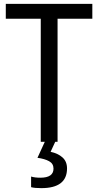

<svg xmlns="http://www.w3.org/2000/svg" viewBox="-20 -734 509 994"><path d="M212 0 174 83Q211 88 234 100.5Q257 113 257 139Q257 186 189 186Q160 186 141 180V235Q159 240 194 240Q327 240 327 138Q327 102 303.5 81Q280 60 242 52L266 0H278V-637H458V-714H10V-637H191V0Z"/></svg>

Font: Noto Sans UI SemiCondensed
Style: Regular
Weight: 400
Width: 4
Designer: Monotype Design Team
Foundry: Monotype Imaging Inc.
Version: 1.001